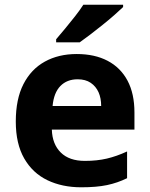

<svg xmlns="http://www.w3.org/2000/svg" viewBox="-20 -786 637 816"><path d="M306 -556.4Q382.4 -556.4 437.3 -527.6Q492.3 -498.8 521.9 -443.4Q551.4 -388 551.4 -307.7V-235.1H200.3Q202.3 -173.4 238.3 -137.8Q274.2 -102.2 340.8 -102.2Q392.4 -102.2 434 -112Q475.7 -121.8 520.1 -142.3V-28.7Q479.7 -8.8 435.1 0.6Q390.6 10 325.2 10Q244.3 10 181.6 -20.1Q118.8 -50.2 82.9 -112.6Q47.1 -175 47.1 -269.5Q47.1 -364.8 79.6 -428.4Q112.2 -492 170.6 -524.2Q228.9 -556.4 306 -556.4ZM309.9 -449Q264.6 -449 236.6 -420.4Q208.7 -391.8 203.5 -335.6H410Q410 -368.8 398.8 -394Q387.5 -419.1 365.4 -434.1Q343.3 -449 309.9 -449ZM503.2 -756Q488.7 -742 465.6 -721.7Q442.5 -701.4 415.6 -679.9Q388.7 -658.4 363.3 -638.9Q337.9 -619.4 318.7 -606H218.6V-619.2Q234.8 -638.2 256.3 -663.9Q277.7 -689.6 299 -716.8Q320.3 -744 334.3 -766H503.2Z"/></svg>

Font: Noto Sans Khmer
Style: Regular
Weight: 400
Designer: Danh Hong and the Monotype Design Team
Foundry: Monotype Imaging Inc.
Version: Version 2.003